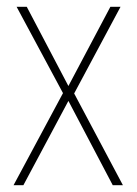

<svg xmlns="http://www.w3.org/2000/svg" viewBox="-20 -547 404 567"><path d="M166 -272 20 0H49L182 -249L313 0H343L199 -271L336 -527H306L182 -293L59 -527H29Z"/></svg>

Font: Noto Sans Khmer UI Condensed Thin
Style: Regular
Weight: 100
Width: 3
Designer: Danh Hong and the Monotype Design Team
Foundry: Monotype Imaging Inc.
Version: Version 2.002